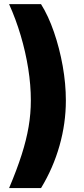

<svg xmlns="http://www.w3.org/2000/svg" viewBox="-20 -791 414 948"><path d="M24.9 137.7Q63.5 46.4 86.9 -27.1Q110.4 -100.6 121.3 -165.3Q132.3 -230 132.3 -294.9Q132.3 -370.6 119.4 -452.4Q106.4 -534.2 82.3 -615.5Q58.1 -696.8 24.9 -770.5H182.6Q218.8 -712.9 246.3 -633.1Q273.9 -553.2 289.6 -465.3Q305.2 -377.4 305.2 -294.9Q305.2 -182.1 273.9 -71.8Q242.7 38.6 182.6 137.7Z"/></svg>

Font: Inter 18pt ExtraBold
Style: Regular
Weight: 800
Designer: Rasmus Andersson
Foundry: rsms
Version: Version 4.001;git-66647c0bb